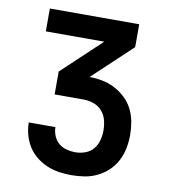

<svg xmlns="http://www.w3.org/2000/svg" viewBox="-77 -736 704 802"><g transform="rotate(10 275.0 -335.0)"><path d="M278 0Q252 0 225.5 -4Q199 -8 174.5 -18.5Q150 -29 129 -46Q108 -63 94 -85.5Q80 -108 73 -134Q66 -160 66 -186H179Q179 -167 186.5 -149Q194 -131 208 -119Q222 -107 241 -102Q260 -97 278 -97Q300 -97 320.5 -104.5Q341 -112 354.5 -128Q368 -144 373.5 -165Q379 -186 379 -208Q379 -229 373.5 -250.5Q368 -272 353.5 -288.5Q339 -305 318 -312.5Q297 -320 275 -320H152V-417L318 -573H70V-670H449V-573L283 -417Q311 -417 338.5 -411.5Q366 -406 391 -393Q416 -380 436.5 -360.5Q457 -341 469.5 -316Q482 -291 487 -263Q492 -235 492 -207Q492 -179 486.5 -151Q481 -123 468 -98Q455 -73 434.5 -53.5Q414 -34 388.5 -21.5Q363 -9 335 -4.5Q307 0 278 0Z"/></g></svg>

Font: Lode
Style: Bold
Weight: 700
Monospace: yes
Designer: Belleve Invis
Foundry: Belleve Invis
Version: Version 29.2.0; ttfautohint (v1.8.3)